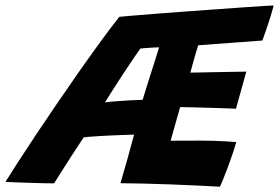

<svg xmlns="http://www.w3.org/2000/svg" viewBox="-87 -670 1032 710"><path d="M726 20.5Q690.8 18.4 642.7 16.1Q594.6 13.8 542.6 11.9Q490.5 10 442.3 8.8Q394.1 7.5 358.4 7.5Q371 -34.4 383.6 -79.9Q396.2 -125.5 408.8 -172.1Q393.1 -171.8 371.5 -171Q349.9 -170.2 326.5 -169.2Q303.1 -168.1 281.8 -166.9Q260.4 -165.8 244.6 -164.3Q228.8 -162.9 222.4 -161.9Q201.4 -130.4 180.6 -98.3Q159.9 -66.2 142.4 -38.6Q124.9 -11 113.1 8Q101.4 8 77.7 7.6Q54 7.1 26.1 6.2Q-1.8 5.4 -26.8 4.4Q-51.8 3.5 -66.8 2.6Q-48.9 -26.4 -20.1 -71Q8.6 -115.6 45.1 -170.3Q81.6 -225 122 -284.3Q162.4 -343.6 203.6 -402.4Q244.9 -461.2 283.4 -514.1Q321.9 -566.9 354.1 -607.8Q366.6 -609 402.2 -612.1Q437.8 -615.1 487.6 -619Q537.5 -622.9 594.2 -627.1Q650.9 -631.2 706.6 -635.2Q762.4 -639.1 809.7 -642.6Q857 -646 887.9 -647.9Q918.9 -649.8 925.2 -649.8Q916.8 -618.2 906.3 -586.6Q895.9 -554.9 883.2 -520.1L646.1 -502.6Q643.8 -496.2 639.6 -482.4Q635.5 -468.5 630.9 -452.3Q626.2 -436.1 622.5 -422.1Q618.8 -408.1 616.9 -401.5Q628.6 -401.6 648.8 -402Q669 -402.4 693.6 -402.9Q718.1 -403.4 743.1 -403.8Q768 -404.2 789.3 -404.6Q810.6 -404.9 823.9 -405.2L785.6 -268Q778.9 -268.4 758.2 -269.1Q737.6 -269.9 710.2 -270.8Q682.9 -271.6 655.6 -272.3Q628.4 -273 607.5 -273.5Q586.6 -274 579.2 -273.9Q574 -256.2 567.5 -233.2Q561 -210.2 554.8 -188.1Q548.5 -165.9 544 -149.6Q570.4 -149.9 599.6 -149.9Q628.8 -150 656.2 -150Q681.6 -150 706.3 -149.2Q731 -148.4 751.9 -147.1Q772.9 -145.8 786.5 -144.6Q781.1 -124.6 772.4 -98.9Q763.6 -73.1 754.2 -48.1Q744.8 -23 737.1 -4.3Q729.5 14.4 726 20.5ZM301.2 -291.4Q313.5 -293.4 340.3 -295.4Q367.1 -297.5 395.8 -299.1Q424.4 -300.6 440.6 -301Q444.6 -314.5 452.4 -339.8Q460.2 -365 469.6 -394.4Q479 -423.9 487.6 -450.8Q496.1 -477.8 501.4 -495Q493.2 -495 479.1 -494.2Q464.9 -493.4 451.5 -492.3Q438.1 -491.2 432 -490.5Q422 -476.8 405.7 -452.5Q389.4 -428.2 370.2 -399.4Q351.1 -370.5 332.9 -341.9Q314.8 -313.4 301.2 -291.4Z"/></svg>

Font: Grandstander Thin
Style: Italic
Weight: 100
Italic angle: -15°
Designer: Tyler Finck
Foundry: Etcetera Type Co
Version: Version 1.200